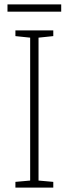

<svg xmlns="http://www.w3.org/2000/svg" viewBox="-20 -852 312 872"><path d="M222 0H50V-26L117 -32V-681L50 -688V-714H222V-688L155 -681V-32L222 -26ZM258 -832V-799H14V-832Z"/></svg>

Font: Noto Sans Tamil SemiCondensed ExtraLight
Style: Regular
Weight: 200
Width: 4
Designer: Jelle Bosma - Monotype Design Team
Foundry: Monotype Imaging Inc.
Version: Version 2.004; ttfautohint (v1.8.4.7-5d5b)